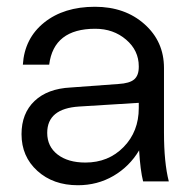

<svg xmlns="http://www.w3.org/2000/svg" viewBox="-20 -531 554 562"><path d="M460 -143.1Q460 -55.2 474.1 0H398.9Q390.6 -33.2 387.2 -90.8Q358.9 -43.5 312 -16.1Q265.1 11.2 208 11.2Q135.7 11.2 89.4 -30.8Q43 -72.8 43 -138.2Q43 -199.2 81.1 -235.4Q119.1 -271.5 187 -274.9L327.1 -285.2Q359.4 -287.1 372.8 -298.6Q386.2 -310.1 386.2 -335V-336.9Q386.2 -383.3 349.1 -415Q312 -446.8 258.8 -446.8Q137.2 -446.8 124 -341.8H46.9Q51.8 -418.9 109.4 -465.1Q167 -511.2 257.8 -511.2Q345.7 -511.2 402.8 -460.4Q460 -409.7 460 -332ZM118.2 -142.1Q118.2 -102.1 148.7 -78.6Q179.2 -55.2 230 -55.2Q297.4 -55.2 341.8 -100.6Q386.2 -146 386.2 -214.8V-230L211.9 -219.2Q118.2 -213.4 118.2 -142.1Z"/></svg>

Font: Overused Grotesk
Style: Regular
Weight: 400
Version: Version 0.002